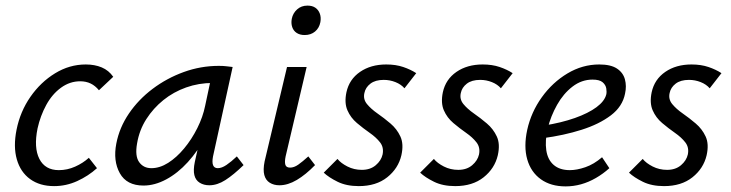

<svg xmlns="http://www.w3.org/2000/svg" viewBox="-20 -655 2607 685"><path d="M173 9Q122 9 87.5 -16Q53 -41 40 -86.5Q27 -132 39 -192Q52 -257 88.5 -309.5Q125 -362 176.5 -393.5Q228 -425 286 -425Q318 -425 343 -414.5Q368 -404 384 -381L333 -333Q320 -349 303.5 -357Q287 -365 266 -365Q229 -365 197.5 -342Q166 -319 145 -280.5Q124 -242 114 -197Q100 -128 120.5 -88Q141 -48 190 -48Q220 -48 248 -60.5Q276 -73 297 -92L326 -55Q295 -27 255.5 -9Q216 9 173 9Z M492 7Q432 7 407.5 -37Q383 -81 395 -143Q406 -200 440 -250Q474 -300 524.5 -338Q575 -376 635.5 -398Q696 -420 761 -420Q777 -420 788.5 -418.5Q800 -417 810 -416L740 -97Q732 -55 757 -55Q771 -55 788 -66.5Q805 -78 825 -97L849 -66Q813 -31 784 -12.5Q755 6 727 6Q707 6 692.5 -3Q678 -12 673.5 -30Q669 -48 675 -77L712 -243L753 -277Q740 -218 713 -167Q686 -116 650 -76.5Q614 -37 573 -15Q532 7 492 7ZM520 -55Q550 -55 580 -74Q610 -93 637 -125.5Q664 -158 684 -198Q704 -238 712 -278L735 -386L773 -356Q765 -358 756 -358.5Q747 -359 739 -359Q689 -359 644 -343Q599 -327 563 -298Q527 -269 502 -230Q477 -191 469 -143Q461 -98 476.5 -76.5Q492 -55 520 -55Z M977 6Q957 6 942.5 -3Q928 -12 923 -30.5Q918 -49 924 -79L1004 -416H1074L999 -97Q995 -78 998 -67.5Q1001 -57 1015 -57Q1029 -57 1044 -67.5Q1059 -78 1080 -97L1104 -66Q1071 -32 1039 -13Q1007 6 977 6ZM1067 -530Q1050 -530 1038.5 -537.5Q1027 -545 1022.5 -558.5Q1018 -572 1021 -588Q1025 -608 1040 -621.5Q1055 -635 1077 -635Q1094 -635 1105 -627.5Q1116 -620 1121 -606.5Q1126 -593 1123 -576Q1119 -555 1104 -542.5Q1089 -530 1067 -530Z M1260 9Q1216 9 1184.5 -6.5Q1153 -22 1135 -39L1184 -88Q1196 -73 1219.5 -61Q1243 -49 1271 -49Q1301 -49 1320.5 -65.5Q1340 -82 1345 -104Q1350 -129 1336 -147Q1322 -165 1299 -181Q1276 -197 1253.5 -216Q1231 -235 1219.5 -261.5Q1208 -288 1216 -326Q1226 -372 1264.5 -398.5Q1303 -425 1358 -425Q1392 -425 1418.5 -416Q1445 -407 1465 -394L1423 -340Q1411 -354 1391 -362Q1371 -370 1349 -370Q1319 -370 1301.5 -356.5Q1284 -343 1280 -323Q1275 -301 1289.5 -283.5Q1304 -266 1327 -250Q1350 -234 1373 -214.5Q1396 -195 1408.5 -168Q1421 -141 1412 -101Q1401 -54 1361.5 -22.5Q1322 9 1260 9Z M1604 9Q1560 9 1528.5 -6.5Q1497 -22 1479 -39L1528 -88Q1540 -73 1563.5 -61Q1587 -49 1615 -49Q1645 -49 1664.5 -65.5Q1684 -82 1689 -104Q1694 -129 1680 -147Q1666 -165 1643 -181Q1620 -197 1597.5 -216Q1575 -235 1563.5 -261.5Q1552 -288 1560 -326Q1570 -372 1608.5 -398.5Q1647 -425 1702 -425Q1736 -425 1762.5 -416Q1789 -407 1809 -394L1767 -340Q1755 -354 1735 -362Q1715 -370 1693 -370Q1663 -370 1645.5 -356.5Q1628 -343 1624 -323Q1619 -301 1633.5 -283.5Q1648 -266 1671 -250Q1694 -234 1717 -214.5Q1740 -195 1752.5 -168Q1765 -141 1756 -101Q1745 -54 1705.5 -22.5Q1666 9 1604 9Z M1998 10Q1945 10 1909.5 -15.5Q1874 -41 1861 -86.5Q1848 -132 1861 -192Q1875 -255 1913 -308Q1951 -361 2004.5 -393Q2058 -425 2118 -425Q2159 -425 2181 -410.5Q2203 -396 2209.5 -372Q2216 -348 2210 -321Q2201 -275 2159.5 -243.5Q2118 -212 2055 -192Q1992 -172 1917 -162L1920 -207Q1983 -217 2031 -234Q2079 -251 2108 -272.5Q2137 -294 2143 -318Q2145 -327 2143 -339.5Q2141 -352 2130 -361.5Q2119 -371 2094 -371Q2055 -371 2022.5 -346Q1990 -321 1967.5 -281Q1945 -241 1934 -197Q1924 -153 1929 -119Q1934 -85 1955.5 -66.5Q1977 -48 2013 -48Q2038 -48 2068.5 -58.5Q2099 -69 2128 -94L2154 -55Q2132 -35 2106 -20Q2080 -5 2053 2.5Q2026 10 1998 10Z M2349 9Q2305 9 2273.5 -6.5Q2242 -22 2224 -39L2273 -88Q2285 -73 2308.5 -61Q2332 -49 2360 -49Q2390 -49 2409.5 -65.5Q2429 -82 2434 -104Q2439 -129 2425 -147Q2411 -165 2388 -181Q2365 -197 2342.5 -216Q2320 -235 2308.5 -261.5Q2297 -288 2305 -326Q2315 -372 2353.5 -398.5Q2392 -425 2447 -425Q2481 -425 2507.5 -416Q2534 -407 2554 -394L2512 -340Q2500 -354 2480 -362Q2460 -370 2438 -370Q2408 -370 2390.5 -356.5Q2373 -343 2369 -323Q2364 -301 2378.5 -283.5Q2393 -266 2416 -250Q2439 -234 2462 -214.5Q2485 -195 2497.5 -168Q2510 -141 2501 -101Q2490 -54 2450.5 -22.5Q2411 9 2349 9Z"/></svg>

Font: Ysabeau Office Medium
Style: Italic
Weight: 500
Italic angle: -12°
Designer: Christian Thalmann (Catharsis Fonts)
Version: Version 2.001;gftools[0.9.30]; featfreeze: tnum,lnum,ss02